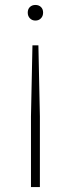

<svg xmlns="http://www.w3.org/2000/svg" viewBox="-20 -565 286 775"><path d="M123 -545Q136.5 -545 145.2 -536.8Q154 -528.5 154 -514Q154 -500 145.2 -491Q136.5 -482 123 -482Q109.5 -482 100.8 -491Q92 -500 92 -514Q92 -528.5 100.8 -536.8Q109.5 -545 123 -545ZM111 -382H135L141 -95V190H105V-95Z"/></svg>

Font: Encode Sans Exp Th
Style: Regular
Weight: 100
Width: 7
Designer: Multiple Designers
Foundry: Impallari Type
Version: Version 3.002; ttfautohint (v1.8.3) -l 8 -r 50 -G 200 -x 14 